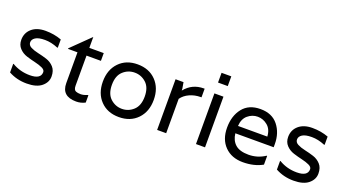

<svg xmlns="http://www.w3.org/2000/svg" viewBox="-54 -1261 3275 1816"><g transform="rotate(20 1583.0 -353.0)"><path d="M58 -35V-122H63Q144 -74 241 -74Q352 -74 352 -145Q352 -168 321 -182.5Q290 -197 246 -207Q202 -217 158 -231Q114 -245 83 -278Q52 -311 52 -362Q52 -432 102.5 -476Q153 -520 240 -520Q327 -520 402 -492V-409H395Q328 -437 264 -437Q200 -437 169.5 -417.5Q139 -398 139 -368.5Q139 -339 170 -323Q201 -307 245.5 -297.5Q290 -288 334 -274Q378 -260 409 -226Q440 -192 440 -133Q440 -74 389.5 -32Q339 10 239.5 10Q140 10 58 -35Z M828 -432H683V-130Q683 -88 706 -78Q725 -70 755 -70Q785 -70 821 -86H828V-12Q786 10 738 10Q592 10 592 -122V-432H497V-438L683 -620V-510H828Z M912 -255Q912 -374 982 -447Q1052 -520 1167.5 -520Q1283 -520 1353.5 -447Q1424 -374 1424 -255Q1424 -136 1353.5 -63Q1283 10 1167.5 10Q1052 10 982 -63Q912 -136 912 -255ZM1052.5 -118.5Q1102 -73 1168 -73Q1234 -73 1283.5 -118.5Q1333 -164 1333 -255.5Q1333 -347 1283.5 -392Q1234 -437 1168 -437Q1102 -437 1052.5 -392Q1003 -347 1003 -255.5Q1003 -164 1052.5 -118.5Z M1832 -520H1840V-433H1832Q1773 -433 1722 -410Q1671 -387 1642 -346V0H1551V-510H1631L1642 -446V-431H1644Q1716 -520 1832 -520Z M1942 0V-510H2033V0ZM2037 -716V-618H1939V-716Z M2643 -255V-223H2257Q2265 -153 2309 -114Q2353 -75 2442.5 -75Q2532 -75 2608 -125H2613V-37Q2529 10 2415.5 10Q2302 10 2233.5 -59.5Q2165 -129 2165 -247.5Q2165 -366 2226 -443Q2287 -520 2404 -520Q2521 -520 2582 -443Q2643 -366 2643 -255ZM2257 -297H2552Q2548 -369 2503.5 -406Q2459 -443 2404 -443Q2349 -443 2305 -406Q2261 -369 2257 -297Z M2744 -35V-122H2749Q2830 -74 2927 -74Q3038 -74 3038 -145Q3038 -168 3007 -182.5Q2976 -197 2932 -207Q2888 -217 2844 -231Q2800 -245 2769 -278Q2738 -311 2738 -362Q2738 -432 2788.5 -476Q2839 -520 2926 -520Q3013 -520 3088 -492V-409H3081Q3014 -437 2950 -437Q2886 -437 2855.5 -417.5Q2825 -398 2825 -368.5Q2825 -339 2856 -323Q2887 -307 2931.5 -297.5Q2976 -288 3020 -274Q3064 -260 3095 -226Q3126 -192 3126 -133Q3126 -74 3075.5 -32Q3025 10 2925.5 10Q2826 10 2744 -35Z"/></g></svg>

Font: Varela
Style: Regular
Weight: 400
Designer: Joe Prince
Foundry: Joe Prince
Version: Version 1.000